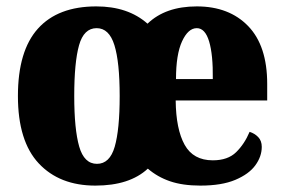

<svg xmlns="http://www.w3.org/2000/svg" viewBox="-20 -570 887 600"><path d="M278 10Q166 10 101 -59.5Q36 -129 36 -270Q36 -411 98.5 -480.5Q161 -550 281 -550Q380 -550 441 -496Q497 -550 595 -550Q696 -550 755.5 -488.5Q815 -427 815 -308V-256H529Q530 -166 557 -117.5Q584 -69 645 -69Q692 -69 718 -94.5Q744 -120 760 -158Q776 -153 787 -141.5Q798 -130 798 -111Q798 -81 778 -53.5Q758 -26 715.5 -8Q673 10 606 10Q551 10 511.5 -3.5Q472 -17 442 -43Q385 10 278 10ZM283 -58Q323 -58 338.5 -111.5Q354 -165 354 -270Q354 -376 337.5 -429Q321 -482 282 -482Q242 -482 227 -428.5Q212 -375 212 -270Q212 -166 227.5 -112Q243 -58 283 -58ZM645 -323Q646 -399 633.5 -440.5Q621 -482 595 -482Q568 -482 549 -441Q530 -400 530 -323Z"/></svg>

Font: Noto Serif Thai Condensed Black
Style: Regular
Weight: 900
Width: 3
Designer: Monotype Design Team
Foundry: Monotype Imaging Inc.
Version: Version 2.002; ttfautohint (v1.8.4.7-5d5b)